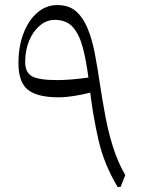

<svg xmlns="http://www.w3.org/2000/svg" viewBox="-20 -739 556 759"><path d="M475.2 -47.1C454.8 -81.9 438.6 -119.5 426.2 -160C413.3 -200.5 403.3 -241.9 395.7 -284.3C387.6 -326.7 381 -367.6 374.8 -408.1C368.6 -450.5 361.9 -490 354.8 -527.6C347.6 -565.2 338.1 -598.1 326.2 -627.1C314.3 -655.7 299 -678.1 280 -694.8C261 -711 236.2 -719 206.2 -719C177.1 -719 151 -709 127.6 -689C104.3 -669 86.2 -641.9 72.9 -607.1C59.5 -572.4 52.9 -532.9 52.9 -489C52.9 -440 64.8 -405.7 89 -385.2C113.3 -364.8 154.3 -354.3 211.9 -354.3C230.5 -354.3 250.5 -356.2 271.9 -359.5C292.9 -362.9 314.3 -367.1 336.7 -372.9C344.3 -310 355.2 -247.1 369.5 -184.8C383.8 -121.9 409 -60.5 444.8 0H456.7ZM329.5 -432.4C308.6 -429.5 287.1 -427.1 265.7 -425.2C243.8 -423.3 223.8 -422.4 206.2 -422.4C157.1 -422.4 123.8 -427.6 106.2 -437.6C88.6 -447.6 79.5 -466.2 79.5 -494.3C79.5 -525.2 84.8 -552.9 95.2 -578.1C105.7 -603.3 120 -623.3 137.6 -638.1C155.2 -652.9 175.2 -660.5 196.7 -660.5C227.6 -660.5 251.4 -650.5 268.6 -631C285.7 -611.4 298.6 -584.3 307.6 -550C316.7 -515.2 323.8 -476.2 329.5 -432.4Z"/></svg>

Font: Pinar Light
Style: Regular
Weight: 300
Designer: Amin Abedi
Version: Version 2.00;September 9, 2021;FontCreator 13.0.0.2683 64-bi